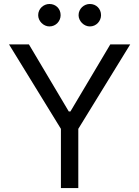

<svg xmlns="http://www.w3.org/2000/svg" viewBox="-20 -952 705 972"><path d="M126.4 -727.3 328.1 -387.8H336.6L538.4 -727.3H639.2L376.4 -299.7V0H288.4V-299.7L25.6 -727.3ZM230.1 -818.2Q219.1 -818.2 208.8 -822.8Q198.5 -827.4 190.5 -835.4Q182.5 -843.4 177.9 -853.7Q173.3 -864 173.3 -875Q173.3 -887.4 177.9 -897.7Q182.5 -908 190.5 -915.7Q198.5 -923.3 208.8 -927.6Q219.1 -931.8 230.1 -931.8Q242.5 -931.8 252.8 -927.6Q263.1 -923.3 270.8 -915.7Q278.4 -908 282.7 -897.7Q286.9 -887.4 286.9 -875Q286.9 -864 282.7 -853.7Q278.4 -843.4 270.8 -835.4Q263.1 -827.4 252.8 -822.8Q242.5 -818.2 230.1 -818.2ZM434.7 -818.2Q423.7 -818.2 413.4 -822.8Q403.1 -827.4 395.1 -835.4Q387.1 -843.4 382.5 -853.7Q377.8 -864 377.8 -875Q377.8 -887.4 382.5 -897.7Q387.1 -908 395.1 -915.7Q403.1 -923.3 413.4 -927.6Q423.7 -931.8 434.7 -931.8Q447.1 -931.8 457.4 -927.6Q467.7 -923.3 475.3 -915.7Q483 -908 487.2 -897.7Q491.5 -887.4 491.5 -875Q491.5 -864 487.2 -853.7Q483 -843.4 475.3 -835.4Q467.7 -827.4 457.4 -822.8Q447.1 -818.2 434.7 -818.2Z"/></svg>

Font: Interop
Style: Regular
Weight: 400
Designer: Rasmus Andersson, Google, Jang Haemin
Foundry: jhaemin
Version: Version 1.008